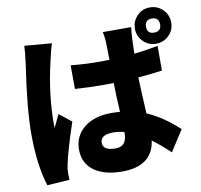

<svg xmlns="http://www.w3.org/2000/svg" viewBox="-97 -974 1194 1141"><g transform="rotate(-10 500.0 -403.5)"><path d="M271 -762Q261 -738 244 -661Q198 -466 198 -287Q198 -268 199 -264L236 -341L309 -283Q255 -123 237 -37Q231 -9 231 10Q231 39 232 55L97 64Q56 -67 56 -253Q56 -405 95 -664Q105 -739 106 -776ZM603 -168Q570 -177 536 -177Q459 -177 459 -128Q459 -81 536 -81Q603 -81 603 -161ZM886 -489Q804 -478 741 -473Q742 -428 751 -254Q845 -215 941 -126L860 0Q803 -54 754 -90Q733 61 550 61Q444 61 382 17Q319 -29 319 -111Q319 -194 382 -244Q444 -293 548 -293Q566 -293 598 -291Q592 -392 591 -466Q572 -465 535 -465Q447 -465 358 -471L357 -614Q444 -605 534 -605Q571 -605 590 -606L588 -707Q588 -733 580 -775H751Q747 -748 745 -709L742 -616Q810 -623 886 -638ZM923 -761Q923 -804 880 -804Q838 -804 838 -761Q838 -719 880 -719Q923 -719 923 -761ZM958 -839Q990 -807 990 -761Q990 -715 958 -684Q926 -652 880 -652Q834 -652 803 -684Q771 -715 771 -761Q771 -807 803 -839Q834 -871 880 -871Q926 -871 958 -839Z"/></g></svg>

Font: KaiGen Gothic KR Heavy
Style: Heavy
Weight: 900
Designer: Ryoko NISHIZUKA  (kana & ideographs); Paul D. Hunt (Latin, Greek & Cyrillic); Wenlong ZHANG  (bopomofo); Sandoll Communi
Foundry: Adobe Systems Incorporated
Version: Version 1.002 March 28, 2018